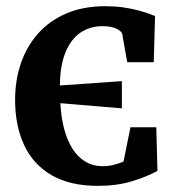

<svg xmlns="http://www.w3.org/2000/svg" viewBox="-20 -589 571 622"><path d="M297.5 13.1Q206.8 13.1 147.2 -21.5Q87.6 -56 58.3 -118.8Q28.9 -181.7 28.9 -266Q28.9 -328.5 47.5 -383.3Q66.1 -438.1 102.8 -479.7Q139.5 -521.4 194.2 -545.1Q248.9 -568.9 321.3 -568.9Q351.6 -568.9 379 -565.1Q406.4 -561.3 432 -554.3Q457.6 -547.3 482.3 -537.1L478.1 -387.5H392.1L376 -478.9Q374.7 -486.7 358.5 -495.4Q342.2 -504.2 312.4 -504.2Q270.8 -504.2 239.8 -482.7Q208.8 -461.1 191.7 -418.5Q174.7 -375.9 174 -312.1L374.8 -326.2V-238L175.6 -254.7Q177.9 -208.7 187.9 -171.2Q197.9 -133.6 215.1 -106.7Q232.3 -79.8 256.9 -65.2Q281.5 -50.6 312.5 -50.6Q332.8 -50.6 350.6 -55.5Q368.5 -60.4 380.2 -65.7L402.6 -176.8H486.3L490.1 -35.2Q453.6 -15.6 405.6 -1.3Q357.7 13.1 297.5 13.1Z"/></svg>

Font: Merriweather Light
Style: Regular
Weight: 300
Designer: Eben Sorkin
Foundry: Eben Sorkin
Version: Version 2.100